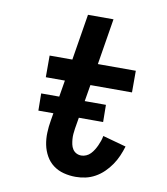

<svg xmlns="http://www.w3.org/2000/svg" viewBox="-83 -805 766 882"><g transform="rotate(10 300.0 -363.5)"><path d="M329 8Q300 8 273 1Q246 -6 224.5 -22Q203 -38 189.5 -62Q176 -86 170.5 -113Q165 -140 166 -169Q167 -198 172 -226L204 -419H115V-520H221L256 -735H375L340 -520H517V-419H323L288 -210Q286 -197 285 -184.5Q284 -172 285 -160Q286 -148 288.5 -136Q291 -124 297.5 -114Q304 -104 314.5 -98.5Q325 -93 338 -93Q349 -93 360.5 -98Q372 -103 380.5 -112Q389 -121 395.5 -131.5Q402 -142 407 -153Q412 -164 416 -175.5Q420 -187 422 -199L531 -169Q524 -146 514.5 -124Q505 -102 491 -81.5Q477 -61 459 -43.5Q441 -26 419.5 -14Q398 -2 375 3Q352 8 329 8ZM410 -262H108L107 -342H409Z"/></g></svg>

Font: Iosevka HT Extended
Style: Bold Italic
Weight: 700
Width: 7
Italic angle: -9°
Monospace: yes
Designer: Belleve Invis
Foundry: Belleve Invis
Version: Version 32.3.0; ttfautohint (v1.8.4)